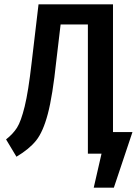

<svg xmlns="http://www.w3.org/2000/svg" viewBox="-20 -710 640 887"><path d="M592 -100 506 157H413L449 0H386V-597H260L240 -428Q223 -267 201 -184Q179 -101 147 -61Q115 -21 56 14L8 -66Q40 -91 58.5 -120Q77 -149 94 -218Q111 -287 126 -419L158 -690H502V-100Z"/></svg>

Font: Fira Mono Medium
Style: Regular
Weight: 500
Designer: Carrois Corporate & Edenspiekermann AG
Foundry: Carrois Corporate GbR & Edenspiekermann AG
Version: Version 3.206